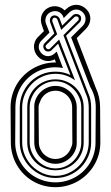

<svg xmlns="http://www.w3.org/2000/svg" viewBox="-20 -776 461 796"><path d="M210 0Q183.8 0 160 -6.6Q136.2 -13.2 115.7 -25.3Q95.2 -37.4 78.5 -54.3Q61.8 -71.3 49.8 -92Q37.8 -112.8 31.4 -136.5Q24.9 -160.2 24.9 -186L23.9 -332Q23.9 -357.7 30.6 -381.5Q37.4 -405.3 49.4 -425.8Q61.5 -446.3 78.6 -463.1Q95.7 -480 116.3 -491.9Q137 -503.9 160.6 -510.5Q184.3 -517.1 210 -517.1H211.9L207 -530Q198.7 -525.6 189.5 -523.9Q180.2 -522.2 171 -523.6Q161.9 -524.9 153.3 -529.2Q144.8 -533.4 137.9 -541Q129.4 -549.6 125.1 -560.4Q120.8 -571.3 120.8 -582.5Q120.8 -593.8 125.4 -604.6Q129.9 -615.5 138.9 -624L162.1 -647L154.1 -669.9Q149.7 -681.6 149.5 -693.1Q149.4 -704.6 153.4 -714.7Q157.5 -724.9 165.4 -733Q173.3 -741.2 185.1 -746.1Q202.4 -752.7 219.1 -748.9Q235.8 -745.1 248 -732.9L254.9 -739Q263.9 -747.6 274.7 -751.8Q285.4 -756.1 296.5 -756.1Q307.6 -756.1 318.2 -751.6Q328.9 -747.1 337.9 -738Q346.9 -729 351 -718.3Q355 -707.5 354.5 -696.5Q354 -685.5 349.2 -675Q344.5 -664.6 335.9 -656L298.1 -617.9L377 -412.1Q395 -374 395 -331.1L396 -185.1Q396 -159.4 389.3 -135.6Q382.6 -111.8 370.4 -91.3Q358.2 -70.8 341.2 -54Q324.2 -37.1 303.6 -25.1Q283 -13.2 259.2 -6.6Q235.4 0 210 0ZM243.9 -700.9 242.9 -705.1Q240 -712.9 234.7 -718.5Q229.5 -724.1 222.9 -727.1Q216.3 -730 208.6 -730Q200.9 -730 193.1 -727.1Q185.3 -724.1 179.7 -718.8Q174.1 -713.4 171.1 -706.5Q168.2 -699.7 168.1 -692.1Q168 -684.6 170.9 -677L185.1 -641.1L153.1 -608.9Q147 -603.3 143.8 -596.3Q140.6 -589.4 140.6 -581.9Q140.6 -574.5 143.7 -567.3Q146.7 -560.1 153.1 -554Q158.7 -548.3 165.6 -545.7Q172.6 -543 179.9 -543.2Q187.3 -543.5 194.3 -546.4Q201.4 -549.3 207 -554.9L215.1 -562L241 -493.9Q226.6 -497.1 210 -497.1Q187 -497.1 165.8 -491.2Q144.5 -485.4 126.1 -474.7Q107.7 -464.1 92.5 -449.1Q77.4 -434.1 66.5 -415.8Q55.7 -397.5 49.8 -376.2Q43.9 -355 43.9 -332L43 -331.1H43.9L43 -186Q43 -162.8 49 -141.5Q54.9 -120.1 65.8 -101.7Q76.7 -83.3 91.9 -68.1Q107.2 -53 125.7 -42.4Q144.3 -31.7 165.6 -25.9Q187 -20 210 -20Q232.9 -20 254.2 -25.9Q275.4 -31.7 293.8 -42.4Q312.3 -53 327.4 -68Q342.5 -83 353.4 -101.3Q364.3 -119.6 370.1 -140.9Q376 -162.1 376 -185.1L377 -186H376L377 -331.1Q377 -354.5 371.1 -375.9Q365.2 -397.2 354 -416L274.9 -621.1L323 -668.9Q328.6 -674.6 331.5 -681.6Q334.5 -688.7 334.7 -696.2Q335 -703.6 332.3 -710.8Q329.6 -718 324 -724.1Q311 -736.8 295.9 -736.6Q280.8 -736.3 268.1 -725.1ZM210 -38.1Q179.4 -38.1 152.6 -49.9Q125.7 -61.8 105.6 -82Q85.4 -102.3 73.7 -129.2Q62 -156 62 -186V-331.1Q62 -361.3 73.5 -388.3Q85 -415.3 104.9 -435.4Q124.8 -455.6 151.7 -467.3Q178.7 -479 210 -479Q226.6 -479 242.1 -475.5Q257.6 -471.9 272 -465.1L220.9 -595L194.1 -568.1Q191.2 -565.2 187.3 -563.7Q183.3 -562.3 179.3 -562.4Q175.3 -562.5 171.8 -564Q168.2 -565.4 166 -568.1Q163.3 -570.6 161.6 -574.2Q159.9 -577.9 159.5 -581.8Q159.2 -585.7 160.4 -589.6Q161.6 -593.5 165 -596.9L205.1 -637L188 -683.1Q186.5 -686.8 186.6 -691.2Q186.8 -695.6 188.2 -699.6Q189.7 -703.6 192.5 -706.7Q195.3 -709.7 199 -710.9Q202.6 -712.4 206.9 -712.2Q211.2 -711.9 215.2 -710.2Q219.2 -708.5 222.4 -705.6Q225.6 -702.6 227.1 -699L238 -669.9L281 -711.9Q283.7 -714.8 287.7 -716.4Q291.7 -718 296.1 -718Q300.5 -718 304.8 -716.4Q309.1 -714.8 312 -711.9Q314.7 -709.2 315.7 -705.4Q316.7 -701.7 316.3 -697.5Q315.9 -693.4 314.2 -689.5Q312.5 -685.5 310.1 -683.1L253.9 -627.9L345.9 -389.9Q352.1 -376.5 355 -361.7Q357.9 -346.9 357.9 -331.1V-186Q357.9 -155.5 346.4 -128.7Q335 -101.8 315.1 -81.7Q295.2 -61.5 268.1 -49.8Q241 -38.1 210 -38.1ZM225.1 -612.1 291 -443.1Q273.7 -455.8 253.2 -462.9Q232.7 -470 210 -470Q181.4 -470 156.4 -458.9Q131.3 -447.8 112.5 -428.7Q93.8 -409.7 82.9 -384.4Q72 -359.1 72 -331.1V-186Q72 -158 82.9 -132.7Q93.8 -107.4 112.5 -88.4Q131.3 -69.3 156.4 -58.1Q181.4 -46.9 210 -46.9Q238.5 -46.9 263.5 -58.1Q288.6 -69.3 307.4 -88.4Q326.2 -107.4 337 -132.7Q347.9 -158 347.9 -186V-331.1Q347.9 -343.8 345.7 -356.2Q343.5 -368.7 339.1 -379.9Q339.1 -380.9 338.5 -381.1Q337.9 -381.3 337.9 -382.1L242.9 -629.9L303 -689.9Q304.4 -690.7 305.4 -692.6Q306.4 -694.6 306.5 -697Q306.6 -699.5 306 -701.7Q305.4 -703.9 304 -705.1Q300.3 -708.7 295.3 -708Q290.3 -707.3 288.1 -705.1L233.9 -652.1L218 -695.1Q216.6 -699.5 211.9 -701.5Q207.3 -703.6 201.9 -701.9Q199 -700.4 197.6 -695.6Q196.3 -690.7 197 -687L217 -634L172.1 -590.1Q168.2 -586.9 169.1 -582.5Q169.9 -578.1 173.1 -575Q176.8 -571.3 180.9 -571.7Q185.1 -572 188 -575ZM210 -70.1Q185.5 -70.1 164.3 -78.9Q143.1 -87.6 127.2 -103.3Q111.3 -118.9 102.2 -140Q93 -161.1 93 -186V-331.1Q93 -355.7 102.2 -377Q111.3 -398.2 127.2 -413.7Q143.1 -429.2 164.3 -438.1Q185.5 -447 210 -447Q234.4 -447 255.6 -438.1Q276.9 -429.2 292.7 -413.7Q308.6 -398.2 317.7 -377Q326.9 -355.7 326.9 -331.1V-186Q326.9 -161.1 317.7 -140Q308.6 -118.9 292.7 -103.3Q276.9 -87.6 255.6 -78.9Q234.4 -70.1 210 -70.1ZM103 -186Q103 -164.6 111.6 -145Q120.1 -125.5 134.8 -110.6Q149.4 -95.7 168.8 -86.8Q188.2 -77.9 210 -77.9Q232.2 -77.9 251.6 -86.5Q271 -95.2 285.5 -110.1Q300 -125 308.5 -144.7Q316.9 -164.3 316.9 -186V-331.1Q316.9 -352.3 308.3 -371.8Q299.8 -391.4 285.2 -406.2Q270.5 -421.1 251.1 -430.1Q231.7 -439 210 -439Q187.7 -439 168.3 -430.3Q148.9 -421.6 134.4 -406.7Q119.9 -391.8 111.5 -372.3Q103 -352.8 103 -331.1ZM210 -96.9Q191.7 -96.9 175.5 -104.1Q159.4 -111.3 147.6 -123.5Q135.7 -135.7 128.9 -151.9Q122.1 -168 122.1 -186V-331.1Q121.3 -348.9 128.3 -365.1Q135.3 -381.3 147.3 -393.4Q159.4 -405.5 175.7 -412.7Q191.9 -419.9 210 -419.9Q228.3 -419.9 244.4 -412.7Q260.5 -405.5 272.5 -393.4Q284.4 -381.3 291.3 -365.1Q298.1 -348.9 298.1 -331.1V-186Q298.8 -168 291.9 -151.9Q284.9 -135.7 272.7 -123.5Q260.5 -111.3 244.3 -104.1Q228 -96.9 210 -96.9ZM141.1 -186Q141.1 -171.6 146.6 -159.1Q152.1 -146.5 161.4 -137.2Q170.7 -127.9 183.2 -122.4Q195.8 -116.9 210 -116.9Q220.5 -116.9 230.2 -120Q240 -123 248.2 -128.7Q256.3 -134.3 262.8 -142.2Q269.3 -150.1 272.9 -159.9Q276.1 -166.7 278.1 -172.6Q280 -178.5 280 -186L279.1 -331.1Q279.1 -345.2 273.6 -357.8Q268.1 -370.4 258.8 -379.6Q249.5 -388.9 236.8 -394.4Q224.1 -399.9 210 -399.9Q199.5 -399.9 189.7 -396.9Q179.9 -393.8 171.6 -388.2Q163.3 -382.6 157 -374.6Q150.6 -366.7 147 -356.9Q144 -350.1 142 -344.4Q139.9 -338.6 139.9 -331.1Z"/></svg>

Font: TafelwerkOT
Style: Regular
Weight: 400
Designer: Peter Wiegel
Foundry: Peter Wiegel, based on an original design named Oxford by Christine Lord, 1969
Version: Version 1.000